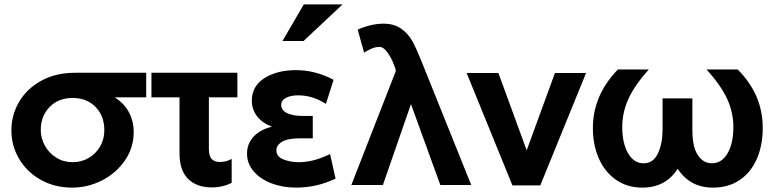

<svg xmlns="http://www.w3.org/2000/svg" viewBox="-20 -844 3531 876"><path d="M590 -242Q590 -170 550 -112Q510 -54 445.5 -21Q381 12 309 12Q230 12 167 -23Q104 -58 68 -118Q32 -178 32 -249Q32 -320 67.5 -380Q103 -440 169 -476Q235 -512 322 -512H647V-400H503Q545 -374 567.5 -333Q590 -292 590 -242ZM456 -250Q456 -315 416 -356Q376 -397 311 -397Q246 -397 206 -355.5Q166 -314 166 -251Q166 -213 185 -179Q204 -145 237 -124.5Q270 -104 311 -104Q352 -104 385 -123.5Q418 -143 437 -176Q456 -209 456 -250Z M1063 -512V-400H933V-164Q933 -134 945 -119.5Q957 -105 984 -105Q1012 -105 1037 -119V-10Q997 11 946 11Q877 11 838 -28Q799 -67 799 -144V-400H671V-512Z M1341 -104Q1373 -104 1407.5 -112Q1442 -120 1486 -141L1511 -29Q1425 12 1331 12Q1271 12 1220 -7Q1169 -26 1138 -61.5Q1107 -97 1107 -143Q1107 -188 1137 -220.5Q1167 -253 1221 -266Q1176 -283 1152.5 -314Q1129 -345 1129 -385Q1129 -451 1186.5 -487.5Q1244 -524 1331 -524Q1418 -524 1502 -480L1467 -370Q1406 -409 1341 -409Q1306 -409 1284.5 -397.5Q1263 -386 1263 -365Q1263 -341 1289.5 -328Q1316 -315 1361 -315H1407V-213H1349Q1294 -213 1267.5 -197.5Q1241 -182 1241 -158Q1241 -129 1273.5 -116.5Q1306 -104 1341 -104ZM1269 -657H1365L1543 -824H1366Z M1583 0H1727L1855 -369L1989 0H2130L1902 -567Q1880 -622 1861.5 -656Q1843 -690 1810.5 -713Q1778 -736 1730 -736Q1674 -736 1612 -709L1641 -604Q1662 -617 1678.5 -623.5Q1695 -630 1712 -630Q1728 -630 1744 -609.5Q1760 -589 1772 -562Q1784 -535 1786 -521V-520Z M2654 -511H2512L2383 -158L2254 -511H2109L2318 2H2445Z M3003 -395V-251Q3003 -190 2982 -144.5Q2961 -99 2916 -99Q2872 -99 2845.5 -145Q2819 -191 2819 -264Q2819 -330 2846.5 -391.5Q2874 -453 2940 -527H2799Q2685 -409 2685 -260Q2685 -183 2712 -121.5Q2739 -60 2790 -24Q2841 12 2911 12Q3017 12 3072 -74Q3128 12 3233 12Q3303 12 3354.5 -22.5Q3406 -57 3433 -119Q3460 -181 3460 -260Q3460 -336 3432 -402Q3404 -468 3346 -527H3204Q3271 -452 3298.5 -391Q3326 -330 3326 -264Q3326 -190 3299.5 -144.5Q3273 -99 3228 -99Q3189 -99 3164 -136Q3139 -173 3139 -251V-395Z"/></svg>

Font: Geom SemiBold
Style: Bold
Weight: 600
Version: Version 1.102